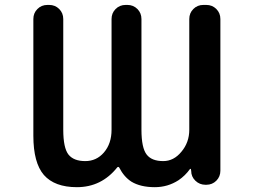

<svg xmlns="http://www.w3.org/2000/svg" viewBox="-20 -775 1040 784"><path d="M612.3 -10.7Q553.7 -10.7 516.6 -33.2Q486.3 -52.7 466.8 -90.8Q465.8 -92.8 463.4 -93.3Q460.9 -93.8 459 -91.8Q394.5 -10.7 293.9 -10.7Q203.1 -10.7 159.2 -60.5Q116.2 -110.4 116.2 -220.7V-697.3Q116.2 -721.7 132.8 -738.3Q149.4 -754.9 173.8 -754.9H180.7Q205.1 -754.9 221.7 -738.3Q238.3 -721.7 238.3 -697.3V-245.1Q238.3 -170.9 259.8 -143.6Q281.2 -117.2 328.1 -117.2Q374 -117.2 404.3 -152.3Q435.5 -188.5 435.5 -245.1V-697.3Q435.5 -721.7 452.1 -738.3Q468.8 -754.9 493.2 -754.9H500Q524.4 -754.9 541 -738.3Q557.6 -721.7 557.6 -697.3V-245.1Q557.6 -170.9 579.1 -143.6Q599.6 -117.2 646.5 -117.2Q689.5 -117.2 720.7 -155.3Q752.9 -193.4 752.9 -245.1V-697.3Q752.9 -721.7 769.5 -738.3Q786.1 -754.9 810.5 -754.9H822.3Q846.7 -754.9 863.3 -738.3Q879.9 -721.7 879.9 -697.3V-78.1Q879.9 -53.7 863.3 -37.1Q846.7 -20.5 822.3 -20.5H819.3Q794.9 -20.5 777.8 -37.1Q760.7 -53.7 760.7 -77.1L759.8 -83Q759.8 -85 758.3 -85.4Q756.8 -85.9 755.9 -85Q736.3 -57.6 709 -39.1Q665 -10.7 612.3 -10.7Z"/></svg>

Font: Rounded Mgen+ 1m medium
Style: Regular
Weight: 500
Designer: [Source Han Sans]
Ryoko NISHIZUKA  (kana & ideographs); Paul D. Hunt (Latin, Greek & Cyrillic); Wenlong ZHANG  (bopomofo
Version: Version 1.059.20150602